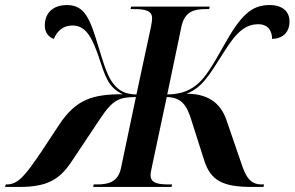

<svg xmlns="http://www.w3.org/2000/svg" viewBox="-76 -740 1166 760"><path d="M-56 0H0C109 0 158 -28 205 -97L319 -268C371 -346 394 -355 462 -356L403 -75C391 -18 351 -10 308 -10H295L293 0H603L605 -10H592C550 -10 520 -15 520 -46C520 -55 523 -69 526 -83L584 -356C641 -354 663 -327 683 -260L732 -106C758 -23 809 0 922 0H967L969 -10H960C917 -10 898 -35 878 -97L821 -263C796 -338 741 -369 662 -369C723 -393 748 -435 811 -535C863 -618 898 -644 947 -644C988 -644 1001 -614 1001 -586C1043 -587 1070 -612 1070 -655C1070 -693 1044 -720 991 -720C919 -720 877 -680 809 -558C763 -475 735 -433 711 -412C681 -384 645 -367 586 -366L642 -634C655 -696 694 -704 739 -704H752L754 -714H443L441 -704H454C496 -704 526 -699 526 -668C526 -662 525 -650 522 -636L464 -366C420 -367 396 -380 374 -407C350 -436 337 -479 313 -557C280 -667 259 -720 189 -720C139 -720 107 -694 102 -651C98 -619 111 -595 137 -586C149 -614 171 -639 210 -639C251 -639 280 -615 311 -526C340 -439 351 -394 410 -367C291 -367 226 -347 160 -249L88 -140C26 -48 -4 -10 -48 -10H-53Z"/></svg>

Font: Noto Serif Display SemiBold
Style: Italic
Weight: 600
Italic angle: -12°
Designer: Monotype Design Team
Foundry: Monotype Imaging Inc.
Version: Version 2.009